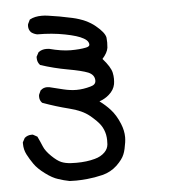

<svg xmlns="http://www.w3.org/2000/svg" viewBox="-46 -480 591 656"><g transform="rotate(-5 250.0 -152.5)"><path d="M19 -7.8Q19 -9.8 19 -13.2L26.9 -27.8Q37.1 -36.6 50.8 -36.6Q52.2 -36.6 55.2 -36.6L70.3 -28.3Q79.1 -9.8 85.9 6.8Q92.3 22.5 111.1 40.8Q129.9 59.1 143.8 64.9Q157.7 70.8 177.2 71.8Q185.1 72.3 195.3 72.3Q231 72.3 258.8 64.5Q279.8 59.1 293.5 45.4Q304.7 34.2 306.2 19Q306.6 13.2 306.6 4.4Q306.6 -4.4 304.7 -14.6Q300.8 -33.2 291 -47.4Q281.2 -62 255.9 -83Q231 -103.5 187 -114.3Q142.1 -125.5 96.7 -142.1L95.7 -143.1Q87.9 -151.4 87.9 -163.6Q87.9 -169.4 88.9 -171.4L95.2 -185.1L96.2 -185.5Q105 -193.8 117.7 -193.8Q122.1 -193.8 126.5 -192.9Q149.9 -187 173.3 -181.4Q196.8 -175.8 217.3 -175.8Q240.7 -175.8 266.1 -183.1Q275.4 -185.5 279.8 -190.2Q284.2 -194.8 284.2 -202.1Q284.2 -221.7 262.7 -231Q240.7 -239.7 193.8 -248Q147 -256.3 100.6 -271.5L99.6 -272.9Q91.3 -282.2 91.3 -295.9Q91.3 -297.4 91.3 -300.3L99.1 -314.9L100.1 -315.9Q111.3 -324.2 126.5 -324.2Q131.8 -324.2 136.2 -323.7Q178.7 -312.5 209.5 -312.5Q241.2 -312.5 261.7 -316.9Q272.5 -318.8 274.4 -324.7Q274.4 -325.7 274.4 -326.7Q274.4 -327.6 274.2 -329.6Q273.9 -331.5 272.5 -334.5Q268.6 -342.3 256.8 -348.6Q238.3 -359.4 194.6 -367.9Q150.9 -376.5 100.6 -376.5H100.1Q88.4 -378.9 79.6 -385.7Q71.3 -394.5 71.3 -406.7Q71.3 -412.6 72.3 -414.6L79.1 -428.7L80.6 -429.7Q96.7 -438.5 121.1 -438.5Q130.9 -438.5 141.6 -437Q178.7 -432.1 225.1 -421.9Q272.9 -411.1 302.2 -386.7Q332 -362.3 335 -344.7Q335.9 -336.4 335.9 -327.9Q335.9 -319.3 335 -310.1Q332.5 -293 314.9 -273.4Q341.3 -243.7 345.7 -223.6Q348.1 -212.4 348.1 -202.4Q348.1 -192.4 346.7 -184.1Q342.8 -164.1 325.2 -148.9Q311.5 -136.7 292 -129.9Q312.5 -114.7 327.6 -98.1Q346.2 -78.1 358.9 -46.9Q368.7 -22.9 368.7 -0.5Q368.7 15.1 363.3 39.1Q360.8 50.3 357.4 58.1Q351.1 74.2 330.6 94.2Q309.1 114.3 280.3 121.6Q252 128.4 227.8 130.6Q203.6 132.8 189.5 132.8Q168.9 132.8 167 132.3Q147 128.4 128.4 122.1Q108.9 116.2 84.7 98.1Q60.5 80.1 48.6 63Q36.6 45.9 27.8 28.8Q19 11.7 19 -7.8Z"/></g></svg>

Font: Bakudai
Style: Medium
Weight: 500
Version: Version 1.48